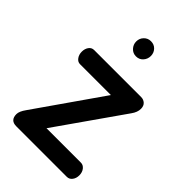

<svg xmlns="http://www.w3.org/2000/svg" viewBox="-205 -756 835 835"><g transform="rotate(45 212.5 -338.0)"><path d="M159 -87H371Q385 -87 395 -74.5Q405 -62 405 -43Q405 -25 395.5 -12.5Q386 0 371 0H60Q23 0 23 -38Q23 -55 41 -80L255 -387H65Q51 -387 41.5 -400Q32 -413 32 -431Q32 -449 41 -461.5Q50 -474 65 -474H354Q369 -474 379.5 -464.5Q390 -455 390 -437Q390 -416 374 -394ZM213 -676Q233 -676 245.5 -662.5Q258 -649 258 -630Q258 -611 245.5 -597Q233 -583 213 -583Q194 -583 181 -597Q168 -611 168 -630Q168 -649 181 -662.5Q194 -676 213 -676Z"/></g></svg>

Font: AkaAcidDosis
Style: SemiBold
Weight: 600
Designer: Edgar Tolentino, Pablo Impallari, Igino Marini, Cyberella
Foundry: Edgar Tolentino, Pablo Impallari, Igino Marini, Cyberella
Version: Version 1.007